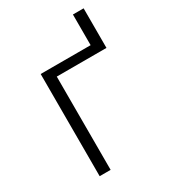

<svg xmlns="http://www.w3.org/2000/svg" viewBox="-172 -779 768 866"><g transform="rotate(-30 212.0 -346.0)"><path d="M348.1 -691.9V-532.2H87.9V0H145V-485.8H403.8V-691.9Z"/></g></svg>

Font: Noto Reveo Sans
Style: Regular
Weight: 300
Designer: Monotype Design Team
Foundry: Monotype Imaging Inc.
Version: Version 2.007